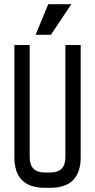

<svg xmlns="http://www.w3.org/2000/svg" viewBox="-20 -899 455 919"><path d="M366.2 -146.5Q366.2 0 219.7 0Q211.9 0 195.3 0Q48.8 0 48.8 -146.5Q48.8 -205.1 48.8 -292Q48.8 -378.9 48.8 -495.1Q48.8 -542 48.8 -683.6Q67.4 -683.6 122.1 -683.6Q122.1 -549.8 122.1 -146.5Q122.1 -73.2 195.3 -73.2Q203.1 -73.2 219.7 -73.2Q293 -73.2 293 -146.5Q293 -325.2 293 -683.6Q311.5 -683.6 366.2 -683.6Q366.2 -549.8 366.2 -146.5ZM150.4 -732.4Q166 -769.5 210.9 -878.9Q239.3 -878.9 321.3 -878.9Q296.9 -842.8 223.6 -732.4Q205.1 -732.4 150.4 -732.4Z"/></svg>

Font: ZAANS 2018
Style: Regular
Weight: 400
Designer: Counter Creatives
Version: Version 1.0 - 24-01-18